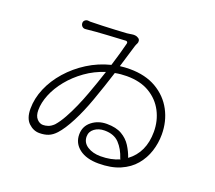

<svg xmlns="http://www.w3.org/2000/svg" viewBox="-129 -919 1257 1125"><g transform="rotate(20 500.0 -356.5)"><path d="M444 -486Q378 -465 323.5 -426Q269 -387 229.5 -338.5Q190 -290 169 -238.5Q148 -187 148 -141Q148 -105 165 -86.5Q182 -68 203 -68Q218 -68 234.5 -73.5Q251 -79 269 -96Q292 -122 314 -161.5Q336 -201 356 -246.5Q376 -292 392 -336Q406 -374 419 -411.5Q432 -449 444 -486ZM216 -707Q215 -718 223 -725.5Q231 -733 242 -733Q250 -732 256.5 -731.5Q263 -731 276 -732Q295 -732 332.5 -733.5Q370 -735 411.5 -737Q453 -739 482 -741Q496 -743 500.5 -743.5Q505 -744 510 -745Q520 -747 531.5 -746Q543 -745 553 -738Q561 -733 562.5 -723.5Q564 -714 560 -706Q559 -704 556 -698Q553 -692 552 -688L509 -546Q540 -550 571 -550Q668 -550 736.5 -510Q805 -470 841 -402.5Q877 -335 877 -253Q877 -199 860.5 -148Q844 -97 809.5 -56Q775 -15 719.5 9Q664 33 586 33Q510 33 466 -0.5Q422 -34 422 -89Q422 -140 461 -171Q500 -202 554 -202Q612 -202 648 -181Q684 -160 705 -127Q726 -94 738 -59V-57Q828 -123 828 -252Q828 -321 798 -378.5Q768 -436 710.5 -470.5Q653 -505 568 -505Q531 -505 495 -498Q481 -454 465 -406Q449 -358 432 -311Q402 -227 367.5 -160.5Q333 -94 301 -59Q279 -35 255 -25.5Q231 -16 199 -16Q162 -16 132 -44.5Q102 -73 102 -133Q102 -197 129 -260.5Q156 -324 205 -379.5Q254 -435 319 -476Q384 -517 460 -536Q487 -623 502 -684Q504 -690 500 -694.5Q496 -699 490 -698Q441 -695 375 -691.5Q309 -688 245 -681Q233 -680 225 -687.5Q217 -695 216 -706ZM700 -34Q697 -35 696 -39Q679 -92 646.5 -126.5Q614 -161 555 -161Q518 -161 492.5 -142Q467 -123 467 -92Q467 -54 500.5 -32.5Q534 -11 583 -11Q648 -11 700 -34Z"/></g></svg>

Font: Chiron GoRound TC L
Style: Regular
Weight: 300
Designer: Ryoko NISHIZUKA 西塚涼子 (kana, bopomofo & ideographs); Paul D. Hunt (Latin, Greek & Cyrillic); Sandoll Communications 산돌커뮤니
Foundry: Adobe
Version: Version 1.000;hotconv 1.1.1;makeotfexe 2.6.0